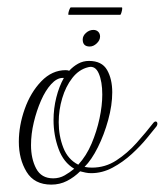

<svg xmlns="http://www.w3.org/2000/svg" viewBox="-20 -487 446 520"><path d="M119 13Q73 13 52 -21.5Q31 -56 31 -103Q31 -147 47 -192Q63 -237 92 -267Q121 -297 158 -297Q165 -297 167 -295Q178 -307 191.5 -314.5Q205 -322 221 -322Q256 -322 270 -297.5Q284 -273 284 -237Q284 -202 273 -162Q262 -122 245 -88Q228 -54 209 -35Q214 -34 219 -33.5Q224 -33 229 -33Q265 -33 295 -52.5Q325 -72 350 -100Q375 -128 396 -155Q399 -158 401 -158Q405 -158 406 -154Q407 -150 404 -145Q395 -134 378 -113Q361 -92 337 -70Q313 -48 285 -33Q257 -18 227 -18Q219 -18 212 -19.5Q205 -21 197 -23Q181 -7 161.5 3Q142 13 119 13ZM192 -41Q214 -65 228 -98Q242 -131 249.5 -166Q257 -201 257 -231Q257 -266 247.5 -288Q238 -310 219 -305Q194 -299 176 -276Q158 -253 148.5 -221Q139 -189 139 -156Q139 -119 151.5 -87Q164 -55 192 -41ZM124 -4Q141 -4 155 -12Q169 -20 181 -30Q152 -47 138.5 -84Q125 -121 125 -162Q125 -193 132.5 -223Q140 -253 153 -276H150Q134 -276 118.5 -259Q103 -242 91 -214.5Q79 -187 71.5 -155.5Q64 -124 64 -94Q64 -57 78 -30.5Q92 -4 124 -4ZM223 -361Q204 -361 204 -380Q204 -390 213 -398Q222 -406 233 -406Q241 -406 246 -401Q251 -396 251 -388Q251 -378 242 -369.5Q233 -361 223 -361ZM166 -447Q165 -446 165 -449Q165 -453 167.5 -460Q170 -467 172 -467H310Q311 -467 311 -464Q311 -460 309 -453.5Q307 -447 306 -447Z"/></svg>

Font: Gwendolyn
Style: Regular
Weight: 400
Designer: Robert E. Leuschke
Foundry: Robert E. Leuschke
Version: Version 1.010; ttfautohint (v1.8.3)